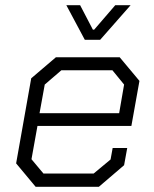

<svg xmlns="http://www.w3.org/2000/svg" viewBox="-20 -718 593 738"><path d="M42 -90 100 -417 195 -498H440L516 -407L485 -234H124L101 -106L147 -51H340L405 -105L413 -149H469L457 -83L360 0H117ZM438 -283 457 -393 412 -448H216L152 -393L132 -283ZM235 -698H288L337 -604H342L423 -698H482L365 -565H306Z"/></svg>

Font: Chakra Petch Light
Style: Italic
Weight: 300
Italic angle: -10°
Designer: Katatrad Aksorn Co.,Ltd.
Foundry: Cadson Demak Co.,Ltd.
Version: Version 1.000; ttfautohint (v1.6)